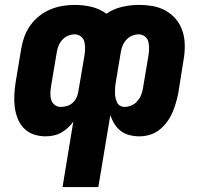

<svg xmlns="http://www.w3.org/2000/svg" viewBox="-20 -548 840 783"><path d="M235 215 279 -52Q269 -38 256.5 -26.5Q244 -15 229.5 -7Q215 1 198.5 4.5Q182 8 166 8Q140 8 117 0Q94 -8 77.5 -25Q61 -42 52 -65Q43 -88 40 -112.5Q37 -137 38.5 -163Q40 -189 44 -214L67 -352Q71 -376 80 -400Q89 -424 104.5 -445.5Q120 -467 141 -483.5Q162 -500 186.5 -510Q211 -520 235.5 -524Q260 -528 285 -528Q320 -528 353.5 -520Q387 -512 414 -492Q443 -512 477.5 -520Q512 -528 546 -528Q575 -528 603.5 -523Q632 -518 656.5 -504Q681 -490 698.5 -468.5Q716 -447 724.5 -420.5Q733 -394 733.5 -364.5Q734 -335 729 -306L707 -168Q703 -148 697 -127.5Q691 -107 682.5 -87.5Q674 -68 660.5 -50Q647 -32 630 -18.5Q613 -5 591.5 1.5Q570 8 549 8Q528 8 508 3Q488 -2 472.5 -14Q457 -26 446.5 -43Q436 -60 430 -79L381 215ZM227 -112Q240 -112 252.5 -115.5Q265 -119 275 -127.5Q285 -136 291 -148Q297 -160 299 -172L325 -325Q327 -339 327 -353Q327 -367 323.5 -379.5Q320 -392 309 -400Q298 -408 285 -408Q271 -408 257 -402Q243 -396 233 -384.5Q223 -373 218 -359.5Q213 -346 211 -332L188 -195Q186 -181 185.5 -167Q185 -153 189 -140.5Q193 -128 203.5 -120Q214 -112 227 -112ZM488 -112Q502 -112 516 -118Q530 -124 540 -135.5Q550 -147 555.5 -160.5Q561 -174 563 -188L586 -325Q588 -339 588 -353Q588 -367 584.5 -379.5Q581 -392 570 -400Q559 -408 546 -408Q532 -408 518 -402Q504 -396 494 -384.5Q484 -373 479 -359.5Q474 -346 472 -332L452 -211Q450 -201 449.5 -190.5Q449 -180 449 -169.5Q449 -159 451 -149.5Q453 -140 457 -131Q461 -122 469.5 -117Q478 -112 488 -112Z"/></svg>

Font: Iosevka Aile Heavy
Style: Italic
Weight: 900
Italic angle: -9°
Designer: Belleve Invis
Foundry: Belleve Invis
Version: Version 31.1.0; ttfautohint (v1.8.4)